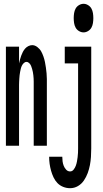

<svg xmlns="http://www.w3.org/2000/svg" viewBox="-20 -765 540 1008"><path d="M11 0V-520H80V-432Q82 -442 85 -452.5Q88 -463 91.5 -473Q95 -483 100 -492.5Q105 -502 112 -510Q119 -518 129 -523Q139 -528 149 -528Q163 -528 176 -518Q189 -508 196 -495.5Q203 -483 208 -468.5Q213 -454 216 -439.5Q219 -425 221 -410Q223 -395 224.5 -380Q226 -365 226 -350Q226 -335 226 -320V0H157V-320Q157 -328 157 -336.5Q157 -345 156.5 -353.5Q156 -362 155 -370.5Q154 -379 152.5 -387Q151 -395 148.5 -403.5Q146 -412 143 -419.5Q140 -427 133.5 -433.5Q127 -440 119 -440Q111 -440 104.5 -433.5Q98 -427 94.5 -419.5Q91 -412 89 -403.5Q87 -395 85.5 -387Q84 -379 83 -370.5Q82 -362 81.5 -353.5Q81 -345 80.5 -336.5Q80 -328 80 -320V0ZM419 -595Q406 -595 394.5 -602Q383 -609 377 -620Q371 -631 369 -644Q367 -657 367 -670Q367 -683 369 -696Q371 -709 377 -720Q383 -731 394.5 -738Q406 -745 419 -745Q431 -745 442.5 -738Q454 -731 460 -720Q466 -709 468 -696Q470 -683 470 -670Q470 -657 468 -644Q466 -631 460 -620Q454 -609 442.5 -602Q431 -595 419 -595ZM348 223Q329 223 311.5 216Q294 209 281.5 196Q269 183 261 166Q253 149 248 131Q243 113 240.5 95Q238 77 238 58H307Q307 70 308.5 82Q310 94 314.5 105.5Q319 117 327.5 126Q336 135 348 135Q359 135 366.5 125.5Q374 116 378 105Q382 94 384 83Q386 72 387.5 60.5Q389 49 389.5 37.5Q390 26 390 15V-432H320V-520H459V15Q459 37 457.5 59Q456 81 452 102Q448 123 440.5 143.5Q433 164 420.5 182.5Q408 201 389 212Q370 223 348 223Z"/></svg>

Font: Iosevka Semibold
Style: Regular
Weight: 600
Monospace: yes
Designer: Belleve Invis
Foundry: Belleve Invis
Version: Version 33.2.3; ttfautohint (v1.8.4)